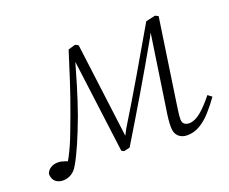

<svg xmlns="http://www.w3.org/2000/svg" viewBox="-88 -625 926 776"><g transform="rotate(-20 374.5 -236.5)"><path d="M64 13Q45 13 32 2.5Q19 -8 18 -31Q22 -45 35.5 -54Q49 -63 67 -63Q75 -63 82 -61.5Q89 -60 99.5 -56.5Q110 -53 125 -45L102 -23L95 -34Q106 -49 116 -68Q126 -87 136.5 -110.5Q147 -134 157.5 -162.5Q168 -191 181 -225Q205 -290 226 -354.5Q247 -419 265 -477L296 -486L309 -479L364 -48H349L374 -96Q431 -189 487 -284.5Q543 -380 599 -477L640 -486L653 -479L601 -127Q598 -106 595.5 -88Q593 -70 593 -57Q593 -43 601 -36.5Q609 -30 621 -30Q645 -30 671 -51Q697 -72 729 -112L746 -99Q724 -68 701 -42.5Q678 -17 652.5 -2Q627 13 598 13Q575 13 560.5 -0.5Q546 -14 546 -40Q546 -56 547.5 -72.5Q549 -89 554 -120L605 -462L622 -449H611L589 -407Q534 -310 477 -213.5Q420 -117 361 -20L335 -14L325 -20L271 -439L279 -440Q264 -387 246.5 -328.5Q229 -270 208 -211Q196 -179 185.5 -152.5Q175 -126 165 -103.5Q155 -81 146 -62.5Q137 -44 127 -27Q116 -7 99.5 3Q83 13 64 13Z"/></g></svg>

Font: Source Serif 4 18pt Light
Style: Italic
Weight: 300
Italic angle: -12°
Designer: Frank Grießhammer
Foundry: Adobe Systems Incorporated
Version: Version 4.004;hotconv 1.0.116;makeotfexe 2.5.65601